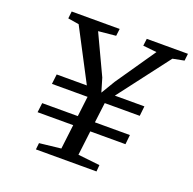

<svg xmlns="http://www.w3.org/2000/svg" viewBox="-130 -876 1012 1008"><g transform="rotate(20 376.0 -372.0)"><path d="M141.5 -407H310L159.5 -694.5L98 -704.5L102.5 -744.5H370.5L365.5 -704.5L268 -695L372 -473.5L394.5 -397.5L441 -475L593.5 -696.5L517 -704.5L522 -744.5H752L747.5 -705L684 -692.5L466.5 -407H631.5L625.5 -352H430L416 -239.5H611.5L606 -186.5H409.5L393 -50L515 -36.5L512 0H173.5L177.5 -36.5L297.5 -50L314 -186.5H115L121.5 -239.5H320.5L334 -352H135Z"/></g></svg>

Font: Merriweather Text Regular
Style: Italic
Weight: 400
Italic angle: -7.8°
Designer: Eben Sorkin
Foundry: Eben Sorkin
Version: Version 2.100; ttfautohint (v1.7.19-72a1) -l 8 -r 50 -G 200 